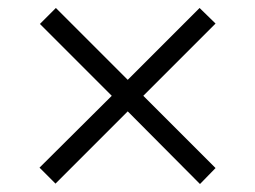

<svg xmlns="http://www.w3.org/2000/svg" viewBox="-20 -478 640 481"><path d="M119 -18 79 -58 260 -238 80 -418 120 -458 300 -278 480 -458 520 -419 339 -238 520 -57 481 -17 300 -199Z"/></svg>

Font: Joan
Style: Regular
Weight: 400
Designer: Paolo Biagini
Version: Version 1.001; ttfautohint (v1.8.4.7-5d5b);gftools[0.9.30]